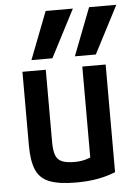

<svg xmlns="http://www.w3.org/2000/svg" viewBox="-56 -833 627 885"><g transform="rotate(-5 258.0 -390.0)"><path d="M402 -570H305L390 -790H516ZM201 -570H104L189 -790H315ZM260 10Q183 10 138.5 -7Q94 -24 76 -65.5Q58 -107 58 -180V-520H166V-186Q166 -147 174 -125Q182 -103 203 -94Q224 -85 261 -85Q282 -85 298 -88Q314 -91 332 -98Q350 -105 375 -118L335 -50V-520H443V-22Q404 -6 359.5 2Q315 10 260 10Z"/></g></svg>

Font: M PLUS Code Latin Medium
Style: Regular
Weight: 500
Designer: Coji Morishita
Foundry: UNDERFOREST DESIGN
Version: Version 1.002; ttfautohint (v1.8.3)